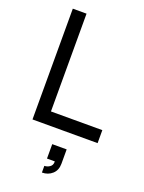

<svg xmlns="http://www.w3.org/2000/svg" viewBox="-182 -804 882 1173"><g transform="rotate(20 259.0 -217.5)"><path d="M503.4 0H80.1V-720.2H169.4V-84.5H503.4ZM245.1 285.2V241.7Q263.2 241.7 279.5 230.7Q295.9 219.7 295.9 198.2V194.3H245.1V100.6H338.9V194.3Q338.9 236.3 311.8 260.7Q284.7 285.2 245.1 285.2Z"/></g></svg>

Font: Vela Sans Med
Style: Regular
Weight: 500
Designer: Principal design: Mikhail Sharanda - project Manrope.
Design modification: Ravid Balaliev
Foundry: Mikhail Sharanda
Version: Version 1.001